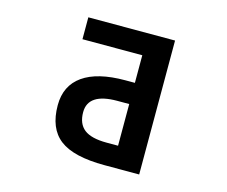

<svg xmlns="http://www.w3.org/2000/svg" viewBox="-102 -873 1205 1017"><g transform="rotate(15 500.0 -365.0)"><path d="M590.8 -344.7H525.4Q366.2 -344.7 366.2 -240.2Q366.2 -176.8 404.8 -146.5Q443.4 -116.2 528.3 -116.2H590.8ZM590.8 -460.9V-612.3H262.7V-732.4H738.3V2H548.8Q377.9 2 302.2 -56.2Q226.6 -114.3 226.6 -241.2Q226.6 -348.6 306.2 -404.8Q385.7 -460.9 538.1 -460.9Z"/></g></svg>

Font: Gen Shin Gothic Monospace Bold
Style: Bold
Weight: 700
Designer: [Source Han Sans]
Ryoko NISHIZUKA  (kana & ideographs); Paul D. Hunt (Latin, Greek & Cyrillic); Wenlong ZHANG  (bopomofo
Version: Version 1.002.20150607